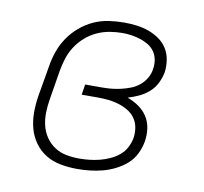

<svg xmlns="http://www.w3.org/2000/svg" viewBox="-66 -609 732 688"><g transform="rotate(10 300.0 -265.0)"><path d="M257 8Q226 8 196.5 2.5Q167 -3 143 -17.5Q119 -32 102 -55.5Q85 -79 77.5 -107Q70 -135 70 -165Q70 -195 75 -226L94 -336Q98 -363 107.5 -390.5Q117 -418 133.5 -442.5Q150 -467 173 -486.5Q196 -506 222.5 -518Q249 -530 277.5 -534Q306 -538 333 -538Q356 -538 379 -535Q402 -532 422.5 -524.5Q443 -517 461 -504.5Q479 -492 490.5 -473.5Q502 -455 505.5 -432.5Q509 -410 506 -387Q502 -367 492.5 -347.5Q483 -328 466.5 -313.5Q450 -299 430.5 -290Q411 -281 391 -275Q413 -267 432 -254Q451 -241 463.5 -222Q476 -203 479.5 -179Q483 -155 479 -131Q475 -108 464 -85.5Q453 -63 434.5 -47Q416 -31 394 -20Q372 -9 349 -3Q326 3 302.5 5.5Q279 8 257 8ZM258 -30Q276 -30 294.5 -32Q313 -34 331 -38.5Q349 -43 367 -51Q385 -59 400.5 -71.5Q416 -84 425 -101.5Q434 -119 437 -137Q440 -156 436.5 -175Q433 -194 422.5 -208.5Q412 -223 396 -232.5Q380 -242 362 -247.5Q344 -253 325 -255Q306 -257 286 -257H227L233 -295H293Q310 -295 327 -296.5Q344 -298 361.5 -302Q379 -306 396 -312.5Q413 -319 427.5 -330.5Q442 -342 451.5 -358.5Q461 -375 463 -392Q466 -409 463 -425.5Q460 -442 451 -455Q442 -468 428 -476.5Q414 -485 398.5 -490Q383 -495 366.5 -497.5Q350 -500 333 -500Q310 -500 286.5 -496Q263 -492 241 -482Q219 -472 200 -455.5Q181 -439 167.5 -418.5Q154 -398 146.5 -375Q139 -352 135 -329L117 -219Q113 -195 112.5 -171Q112 -147 117.5 -124.5Q123 -102 136 -83Q149 -64 168 -51.5Q187 -39 210 -34.5Q233 -30 258 -30Z"/></g></svg>

Font: Iosevka Curly Slab XLtEx
Style: Italic
Weight: 200
Width: 7
Italic angle: -9°
Monospace: yes
Designer: Belleve Invis
Foundry: Belleve Invis
Version: Version 11.1.0; ttfautohint (v1.8.3)